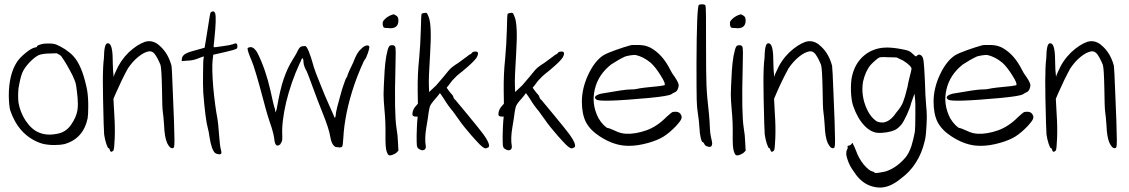

<svg xmlns="http://www.w3.org/2000/svg" viewBox="-20 -681 5205 885"><path d="M171.9 -477.5Q181.6 -480.5 199.2 -480.5Q202.1 -480.5 205.1 -480.5Q227.5 -480.5 239.3 -475.6Q256.8 -468.8 281.2 -453.1Q305.7 -436.5 318.4 -421.9Q356.4 -380.9 377.9 -283.2Q385.7 -252.9 386.7 -205.1Q386.7 -194.3 386.7 -185.5Q386.7 -152.3 383.8 -134.8Q363.3 -41 276.4 -16.6Q258.8 -12.7 235.4 -12.7Q226.6 -12.7 217.8 -12.7Q182.6 -14.6 161.1 -23.4Q65.4 -60.5 27.3 -171.9Q21.5 -192.4 20.5 -239.3Q20.5 -338.9 59.6 -397.5Q72.3 -416 98.6 -437.5Q125 -459 140.6 -461.9Q150.4 -462.9 150.4 -466.8Q150.4 -471.7 171.9 -477.5ZM261.7 -422.9Q254.9 -428.7 250 -430.7Q246.1 -432.6 241.2 -435.5Q232.4 -435.5 215.8 -434.6Q176.8 -434.6 158.2 -426.8Q139.6 -418 114.3 -391.6Q90.8 -366.2 82 -343.8Q73.2 -321.3 65.4 -274.4Q63.5 -255.9 63.5 -239.3Q63.5 -222.7 65.4 -207Q73.2 -164.1 96.7 -127Q125 -84 159.2 -70.3Q181.6 -60.5 209 -60.5Q222.7 -60.5 238.3 -63.5Q283.2 -69.3 308.6 -107.4Q332 -141.6 336.9 -172.9Q338.9 -184.6 338.9 -202.1Q338.9 -227.5 334 -263.7Q331.1 -289.1 328.1 -299.8Q324.2 -311.5 314.5 -333Q288.1 -385.7 261.7 -422.9Z M648.4 -488.3Q658.2 -491.2 667 -491.2Q695.3 -491.2 720.7 -465.8Q755.9 -432.6 770.5 -377.9Q772.5 -369.1 777.3 -239.3Q783.2 -110.4 784.2 -36.1Q784.2 -8.8 782.2 -3.9Q780.3 2 775.4 2Q762.7 3.9 750 -22.5Q738.3 -49.8 736.3 -104.5Q733.4 -147.5 730.5 -165Q727.5 -183.6 726.6 -275.4Q724.6 -366.2 719.7 -381.8Q708 -411.1 694.3 -430.7Q687.5 -439.5 680.7 -442.4Q673.8 -445.3 666 -444.3Q643.6 -440.4 617.2 -418.9Q590.8 -397.5 569.3 -365.2Q541 -313.5 514.6 -252.9Q510.7 -244.1 502.9 -225.6Q503.9 -207 506.8 -153.3Q510.7 -95.7 508.8 -44.9Q506.8 5.9 502.9 12.7Q497.1 18.6 493.2 18.6Q488.3 18.6 486.3 10.7Q484.4 2 480.5 2Q476.6 2 469.7 -18.6Q462.9 -40 460 -61.5Q458 -84 455.1 -221.7Q454.1 -266.6 454.1 -303.7Q454.1 -376 459 -413.1Q460 -481.4 475.6 -481.4Q496.1 -484.4 499 -423.8Q500 -408.2 500 -384.8Q501 -360.4 501 -359.4Q502 -348.6 503.9 -326.2Q505.9 -335 507.8 -338.9Q510.7 -343.8 512.7 -349.6Q534.2 -401.4 573.2 -439.5Q613.3 -476.6 648.4 -488.3Z M952.1 -625Q957 -627.9 960.9 -628.9Q967.8 -628.9 971.7 -620.1Q978.5 -599.6 967.8 -498Q963.9 -464.8 964.8 -463.9Q967.8 -461.9 1003.9 -467.8Q1041 -472.7 1051.8 -476.6Q1064.5 -482.4 1069.3 -480.5Q1074.2 -477.5 1074.2 -467.8Q1074.2 -459 1071.3 -457Q1068.4 -455.1 1053.7 -450.2Q1025.4 -442.4 975.6 -431.6Q971.7 -430.7 962.9 -428.7Q962.9 -422.9 960 -403.3Q956.1 -364.3 962.9 -279.3Q970.7 -194.3 982.4 -132.8Q986.3 -109.4 989.3 -64.5Q993.2 -8.8 999 12.7Q1002.9 25.4 998 28.3Q996.1 30.3 991.2 30.3Q988.3 30.3 985.4 29.3Q976.6 28.3 971.7 24.4Q955.1 10.7 945.3 -51.8Q942.4 -74.2 938.5 -87.9Q926.8 -128.9 917 -252.9Q915 -289.1 916 -345.7Q916 -403.3 918.9 -415Q920.9 -418.9 919.9 -419.9Q918.9 -420.9 912.1 -418.9Q900.4 -415 886.7 -409.2Q868.2 -402.3 843.8 -401.4Q835 -400.4 817.4 -399.4Q817.4 -402.3 818.4 -411.1Q820.3 -424.8 835.9 -433.6Q851.6 -442.4 894.5 -453.1Q921.9 -460.9 922.9 -460.9Q923.8 -461.9 941.4 -573.2Q948.2 -623 952.1 -625Z M1644.5 -455.1Q1654.3 -466.8 1667 -470.7Q1670.9 -471.7 1673.8 -471.7Q1679.7 -471.7 1681.6 -466.8Q1682.6 -465.8 1682.6 -463.9Q1682.6 -457 1675.8 -436.5Q1667 -412.1 1663.1 -408.2Q1658.2 -404.3 1641.6 -364.3Q1625 -325.2 1613.3 -291Q1568.4 -158.2 1562.5 -44.9Q1560.5 -11.7 1557.6 -5.9Q1555.7 -2 1544.9 -1Q1543 -1 1542 -2Q1528.3 -2 1522.5 -5.9Q1507.8 -17.6 1502.9 -47.9Q1497.1 -86.9 1464.8 -166Q1444.3 -216.8 1421.9 -278.3Q1399.4 -339.8 1394.5 -350.6Q1379.9 -376 1378.9 -394.5Q1378.9 -403.3 1377 -409.2Q1374 -416 1370.1 -408.2Q1368.2 -401.4 1360.4 -386.7Q1321.3 -301.8 1298.8 -209Q1277.3 -116.2 1281.2 -53.7Q1282.2 -34.2 1278.3 -27.3Q1275.4 -21.5 1271.5 -15.6Q1259.8 -5.9 1252.9 -12.7Q1246.1 -18.6 1244.1 -42Q1242.2 -59.6 1232.4 -91.8Q1210.9 -153.3 1194.3 -218.8Q1153.3 -373 1138.7 -404.3Q1121.1 -445.3 1121.1 -457Q1121.1 -459 1122.1 -460Q1126 -462.9 1134.8 -463.9Q1144.5 -463.9 1153.3 -455.1Q1162.1 -446.3 1167 -436.5Q1204.1 -362.3 1226.6 -263.7Q1241.2 -193.4 1248 -176.8Q1248 -171.9 1249 -162.1Q1250 -165 1254.9 -175.8Q1271.5 -271.5 1287.1 -315.4Q1304.7 -368.2 1331.1 -409.2Q1347.7 -435.5 1354.5 -451.2Q1359.4 -460.9 1365.2 -464.8Q1372.1 -468.8 1385.7 -468.8Q1399.4 -470.7 1426.8 -371.1Q1431.6 -353.5 1456.1 -293.9Q1479.5 -234.4 1494.1 -203.1Q1505.9 -177.7 1515.6 -154.3Q1521.5 -138.7 1523.4 -138.7Q1525.4 -136.7 1527.3 -148.4Q1527.3 -152.3 1529.3 -165Q1531.2 -177.7 1544.9 -226.6Q1557.6 -275.4 1565.4 -294.9Q1571.3 -315.4 1580.1 -328.1Q1584 -344.7 1608.4 -393.6Q1626 -441.4 1644.5 -455.1Z M1780.3 -610.4Q1792 -615.2 1793.9 -615.2Q1795.9 -615.2 1805.7 -609.4Q1812.5 -605.5 1814.5 -599.6Q1816.4 -593.8 1816.4 -585Q1815.4 -550.8 1779.3 -550.8Q1774.4 -550.8 1768.6 -551.8Q1752.9 -551.8 1750 -553.7Q1746.1 -556.6 1744.1 -566.4Q1744.1 -570.3 1744.1 -573.2Q1744.1 -576.2 1744.1 -579.1Q1746.1 -585 1753.9 -592.8Q1764.6 -603.5 1780.3 -610.4ZM1773.4 -466.8Q1775.4 -471.7 1786.1 -472.7Q1787.1 -472.7 1789.1 -472.7Q1797.9 -472.7 1801.8 -464.8Q1805.7 -458 1802.7 -369.1Q1796.9 -156.2 1807.6 -90.8Q1813.5 -57.6 1814.5 -23.4Q1815.4 -10.7 1816.4 13.7Q1814.5 16.6 1805.7 24.4Q1786.1 36.1 1776.4 35.2Q1776.4 35.2 1775.4 35.2Q1770.5 34.2 1768.6 31.2Q1765.6 27.3 1761.7 15.6Q1755.9 -2.9 1756.8 -59.6Q1757.8 -118.2 1752 -176.8Q1748 -222.7 1748 -246.1Q1748 -269.5 1752.9 -356.4Q1754.9 -388.7 1760.7 -423.8Q1767.6 -459 1773.4 -466.8Z M1923.8 -618.2Q1935.5 -622.1 1942.4 -622.1Q1946.3 -622.1 1949.2 -618.2Q1951.2 -615.2 1956.1 -602.5Q1970.7 -564.5 1962.9 -439.5Q1955.1 -317.4 1957 -284.2Q1958 -275.4 1958 -256.8Q1966.8 -264.6 1990.2 -287.1Q2034.2 -337.9 2046.9 -354.5Q2059.6 -371.1 2091.8 -390.6Q2127 -417 2135.7 -422.9Q2144.5 -430.7 2147.5 -430.7Q2150.4 -430.7 2156.2 -438.5Q2161.1 -443.4 2169.9 -443.4Q2179.7 -444.3 2182.6 -438.5Q2185.5 -431.6 2177.7 -417Q2168.9 -402.3 2136.7 -374Q2106.4 -347.7 2096.7 -340.8Q2085.9 -333 2063.5 -308.6Q2041 -278.3 2039.1 -277.3Q2039.1 -275.4 2048.8 -262.7Q2057.6 -251 2064.5 -244.1Q2067.4 -241.2 2069.3 -235.4Q2071.3 -228.5 2074.2 -224.6Q2079.1 -220.7 2082 -216.8Q2101.6 -193.4 2134.8 -153.3Q2186.5 -90.8 2207 -63.5Q2227.5 -35.2 2232.4 -19.5Q2234.4 -13.7 2234.4 -9.8Q2234.4 -4.9 2231.4 -2Q2222.7 2.9 2217.8 2.9Q2206.1 2 2178.7 -28.3Q2151.4 -57.6 2136.7 -76.2Q2111.3 -104.5 2067.4 -168Q2044.9 -194.3 2027.3 -223.6Q2021.5 -233.4 2007.8 -252Q2005.9 -249 1999 -240.2Q1988.3 -226.6 1976.6 -213.9Q1964.8 -199.2 1961.9 -191.4Q1959 -182.6 1956.1 -165Q1953.1 -139.6 1945.3 -94.7Q1936.5 -43 1942.4 -8.8Q1944.3 1 1938.5 7.8Q1933.6 11.7 1927.7 11.7Q1918.9 11.7 1906.2 2Q1902.3 -2.9 1901.4 -11.7Q1900.4 -21.5 1900.4 -54.7Q1901.4 -100.6 1903.3 -124Q1904.3 -130.9 1905.3 -143.6Q1903.3 -143.6 1895.5 -143.6Q1888.7 -143.6 1884.8 -146.5Q1880.9 -148.4 1880.9 -155.3Q1881.8 -173.8 1893.6 -188.5Q1898.4 -193.4 1900.4 -196.3Q1903.3 -200.2 1906.2 -203.1Q1906.2 -223.6 1905.3 -262.7Q1904.3 -340.8 1912.1 -412.1Q1918 -476.6 1919.9 -547.9Q1920.9 -614.3 1923.8 -618.2Z M2320.3 -618.2Q2332 -622.1 2338.9 -622.1Q2342.8 -622.1 2345.7 -618.2Q2347.7 -615.2 2352.5 -602.5Q2367.2 -564.5 2359.4 -439.5Q2351.6 -317.4 2353.5 -284.2Q2354.5 -275.4 2354.5 -256.8Q2363.3 -264.6 2386.7 -287.1Q2430.7 -337.9 2443.4 -354.5Q2456.1 -371.1 2488.3 -390.6Q2523.4 -417 2532.2 -422.9Q2541 -430.7 2543.9 -430.7Q2546.9 -430.7 2552.7 -438.5Q2557.6 -443.4 2566.4 -443.4Q2576.2 -444.3 2579.1 -438.5Q2582 -431.6 2574.2 -417Q2565.4 -402.3 2533.2 -374Q2502.9 -347.7 2493.2 -340.8Q2482.4 -333 2460 -308.6Q2437.5 -278.3 2435.5 -277.3Q2435.5 -275.4 2445.3 -262.7Q2454.1 -251 2460.9 -244.1Q2463.9 -241.2 2465.8 -235.4Q2467.8 -228.5 2470.7 -224.6Q2475.6 -220.7 2478.5 -216.8Q2498 -193.4 2531.2 -153.3Q2583 -90.8 2603.5 -63.5Q2624 -35.2 2628.9 -19.5Q2630.9 -13.7 2630.9 -9.8Q2630.9 -4.9 2627.9 -2Q2619.1 2.9 2614.3 2.9Q2602.5 2 2575.2 -28.3Q2547.9 -57.6 2533.2 -76.2Q2507.8 -104.5 2463.9 -168Q2441.4 -194.3 2423.8 -223.6Q2418 -233.4 2404.3 -252Q2402.3 -249 2395.5 -240.2Q2384.8 -226.6 2373 -213.9Q2361.3 -199.2 2358.4 -191.4Q2355.5 -182.6 2352.5 -165Q2349.6 -139.6 2341.8 -94.7Q2333 -43 2338.9 -8.8Q2340.8 1 2335 7.8Q2330.1 11.7 2324.2 11.7Q2315.4 11.7 2302.7 2Q2298.8 -2.9 2297.9 -11.7Q2296.9 -21.5 2296.9 -54.7Q2297.9 -100.6 2299.8 -124Q2300.8 -130.9 2301.8 -143.6Q2299.8 -143.6 2292 -143.6Q2285.2 -143.6 2281.2 -146.5Q2277.3 -148.4 2277.3 -155.3Q2278.3 -173.8 2290 -188.5Q2294.9 -193.4 2296.9 -196.3Q2299.8 -200.2 2302.7 -203.1Q2302.7 -223.6 2301.8 -262.7Q2300.8 -340.8 2308.6 -412.1Q2314.5 -476.6 2316.4 -547.9Q2317.4 -614.3 2320.3 -618.2Z M2887.7 -472.7Q2890.6 -473.6 2904.3 -473.6Q2913.1 -473.6 2925.8 -473.6Q2950.2 -472.7 2964.8 -466.8Q2980.5 -461.9 3001 -446.3Q3040 -417 3068.4 -361.3Q3078.1 -341.8 3088.9 -328.1Q3108.4 -299.8 3108.4 -288.1Q3108.4 -279.3 3103.5 -268.6Q3098.6 -258.8 3090.8 -255.9Q3080.1 -251 3075.2 -247.1Q3063.5 -238.3 2971.7 -229.5Q2749 -209 2729.5 -221.7Q2709 -237.3 2749 -249Q2859.4 -268.6 2883.8 -268.6Q2907.2 -268.6 2917 -271.5Q2935.5 -276.4 3020.5 -284.2Q3040 -288.1 3043 -288.1Q3049.8 -294.9 3025.4 -333Q3002 -371.1 2979.5 -391.6Q2945.3 -419.9 2909.2 -427.7Q2887.7 -427.7 2862.3 -420.9Q2829.1 -405.3 2796.9 -383.8Q2737.3 -336.9 2721.7 -269.5Q2705.1 -202.1 2738.3 -136.7Q2749 -118.2 2762.7 -104.5Q2776.4 -90.8 2782.2 -90.8Q2787.1 -90.8 2815.4 -78.1Q2840.8 -65.4 2866.2 -64.5Q2908.2 -62.5 2959 -80.1Q3008.8 -97.7 3052.7 -142.6Q3075.2 -163.1 3081.1 -165Q3086.9 -166 3095.7 -166Q3114.3 -165 3120.1 -149.4Q3122.1 -145.5 3122.1 -140.6Q3122.1 -135.7 3119.1 -129.9Q3114.3 -120.1 3095.7 -99.6Q3065.4 -68.4 3039.1 -51.8Q3012.7 -35.2 2968.8 -22.5Q2919.9 -8.8 2879.9 -8.8Q2864.3 -8.8 2849.6 -10.7Q2797.9 -17.6 2744.1 -52.7Q2700.2 -81.1 2680.7 -118.2Q2662.1 -155.3 2662.1 -211.9Q2662.1 -274.4 2691.4 -336.9Q2720.7 -399.4 2760.7 -425.8Q2778.3 -436.5 2817.4 -450.2Q2855.5 -463.9 2887.7 -472.7Z M3201.2 -658.2Q3205.1 -661.1 3213.9 -661.1Q3214.8 -661.1 3216.8 -661.1Q3228.5 -661.1 3231.4 -656.2Q3235.4 -652.3 3234.4 -477.5Q3234.4 -342.8 3236.3 -291Q3238.3 -238.3 3248 -154.3Q3251 -125 3252 -93.8Q3252.9 -67.4 3256.8 -50.8Q3262.7 -26.4 3262.7 -19.5Q3262.7 -11.7 3258.8 -6.8Q3255.9 -3.9 3250 -3.9Q3246.1 -3.9 3241.2 -5.9Q3229.5 -8.8 3226.6 -17.6Q3222.7 -25.4 3219.7 -25.4Q3214.8 -25.4 3210 -44.9Q3205.1 -65.4 3204.1 -90.8Q3202.1 -125 3196.3 -161.1Q3192.4 -184.6 3191.4 -220.7Q3190.4 -256.8 3190.4 -387.7Q3191.4 -646.5 3201.2 -658.2Z M3380.9 -610.4Q3392.6 -615.2 3394.5 -615.2Q3396.5 -615.2 3406.2 -609.4Q3413.1 -605.5 3415 -599.6Q3417 -593.8 3417 -585Q3416 -550.8 3379.9 -550.8Q3375 -550.8 3369.1 -551.8Q3353.5 -551.8 3350.6 -553.7Q3346.7 -556.6 3344.7 -566.4Q3344.7 -570.3 3344.7 -573.2Q3344.7 -576.2 3344.7 -579.1Q3346.7 -585 3354.5 -592.8Q3365.2 -603.5 3380.9 -610.4ZM3374 -466.8Q3376 -471.7 3386.7 -472.7Q3387.7 -472.7 3389.6 -472.7Q3398.4 -472.7 3402.3 -464.8Q3406.2 -458 3403.3 -369.1Q3397.5 -156.2 3408.2 -90.8Q3414.1 -57.6 3415 -23.4Q3416 -10.7 3417 13.7Q3415 16.6 3406.2 24.4Q3386.7 36.1 3377 35.2Q3377 35.2 3376 35.2Q3371.1 34.2 3369.1 31.2Q3366.2 27.3 3362.3 15.6Q3356.4 -2.9 3357.4 -59.6Q3358.4 -118.2 3352.5 -176.8Q3348.6 -222.7 3348.6 -246.1Q3348.6 -269.5 3353.5 -356.4Q3355.5 -388.7 3361.3 -423.8Q3368.2 -459 3374 -466.8Z M3693.4 -488.3Q3703.1 -491.2 3711.9 -491.2Q3740.2 -491.2 3765.6 -465.8Q3800.8 -432.6 3815.4 -377.9Q3817.4 -369.1 3822.3 -239.3Q3828.1 -110.4 3829.1 -36.1Q3829.1 -8.8 3827.1 -3.9Q3825.2 2 3820.3 2Q3807.6 3.9 3794.9 -22.5Q3783.2 -49.8 3781.2 -104.5Q3778.3 -147.5 3775.4 -165Q3772.5 -183.6 3771.5 -275.4Q3769.5 -366.2 3764.6 -381.8Q3752.9 -411.1 3739.3 -430.7Q3732.4 -439.5 3725.6 -442.4Q3718.8 -445.3 3710.9 -444.3Q3688.5 -440.4 3662.1 -418.9Q3635.7 -397.5 3614.3 -365.2Q3585.9 -313.5 3559.6 -252.9Q3555.7 -244.1 3547.9 -225.6Q3548.8 -207 3551.8 -153.3Q3555.7 -95.7 3553.7 -44.9Q3551.8 5.9 3547.9 12.7Q3542 18.6 3538.1 18.6Q3533.2 18.6 3531.2 10.7Q3529.3 2 3525.4 2Q3521.5 2 3514.6 -18.6Q3507.8 -40 3504.9 -61.5Q3502.9 -84 3500 -221.7Q3499 -266.6 3499 -303.7Q3499 -376 3503.9 -413.1Q3504.9 -481.4 3520.5 -481.4Q3541 -484.4 3543.9 -423.8Q3544.9 -408.2 3544.9 -384.8Q3545.9 -360.4 3545.9 -359.4Q3546.9 -348.6 3548.8 -326.2Q3550.8 -335 3552.7 -338.9Q3555.7 -343.8 3557.6 -349.6Q3579.1 -401.4 3618.2 -439.5Q3658.2 -476.6 3693.4 -488.3Z M4030.3 -458Q4046.9 -461.9 4068.4 -461.9Q4097.7 -461.9 4137.7 -454.1Q4160.2 -450.2 4168 -446.3Q4176.8 -443.4 4189.5 -430.7Q4202.1 -418 4204.1 -421.9Q4214.8 -434.6 4225.6 -425.8Q4234.4 -420.9 4237.3 -398.4Q4240.2 -375 4243.2 -308.6Q4245.1 -235.4 4249 -194.3Q4252 -169.9 4252 -139.6Q4252 -125 4251 -109.4Q4249 -59.6 4243.2 -34.2Q4229.5 25.4 4202.1 67.4Q4175.8 110.4 4131.8 142.6Q4082 183.6 4036.1 183.6Q4018.6 183.6 4002 178.7Q3951.2 165 3918 113.3Q3895.5 84 3885.7 51.8Q3879.9 35.2 3880.9 23.4Q3880.9 13.7 3884.8 7.8Q3888.7 2 3886.7 -3.9Q3885.7 -9.8 3891.6 -9.8Q3898.4 -9.8 3905.3 -17.6Q3907.2 -22.5 3909.2 -22.5Q3910.2 -22.5 3912.1 -16.6Q3916 -10.7 3925.8 13.7Q3937.5 47.9 3960.9 77.1Q3985.4 105.5 4001 109.4Q4009.8 110.4 4009.8 114.3Q4010.7 116.2 4019.5 116.2Q4028.3 116.2 4041 113.3Q4055.7 111.3 4064.5 108.4Q4114.3 91.8 4155.3 43Q4169.9 24.4 4180.7 -6.8Q4190.4 -38.1 4196.3 -70.3Q4199.2 -88.9 4199.2 -148.4Q4200.2 -208 4197.3 -229.5Q4196.3 -236.3 4195.3 -249Q4193.4 -245.1 4189.5 -233.4Q4185.5 -221.7 4179.7 -205.1Q4175.8 -186.5 4160.2 -152.3Q4144.5 -118.2 4133.8 -105.5Q4119.1 -88.9 4105.5 -82Q4090.8 -75.2 4068.4 -71.3Q4038.1 -67.4 4032.2 -68.4Q3996.1 -68.4 3963.9 -102.5Q3931.6 -136.7 3912.1 -194.3Q3904.3 -217.8 3902.3 -260.7Q3901.4 -303.7 3907.2 -329.1Q3918.9 -380.9 3951.2 -414.1Q3983.4 -447.3 4030.3 -458ZM4143.6 -401.4Q4135.7 -405.3 4113.3 -416Q4104.5 -417 4076.2 -417Q4063.5 -418 4054.7 -418Q4037.1 -418 4033.2 -416Q4026.4 -413.1 4014.6 -402.3Q4002 -391.6 3993.2 -381.8Q3969.7 -354.5 3958 -304.7Q3955.1 -287.1 3955.1 -269.5Q3955.1 -242.2 3962.9 -212.9Q3976.6 -164.1 4004.9 -134.8Q4017.6 -122.1 4027.3 -119.1Q4036.1 -116.2 4050.8 -116.2Q4084 -121.1 4110.4 -161.1Q4134.8 -189.5 4142.6 -210.9Q4151.4 -232.4 4161.1 -273.4Q4161.1 -274.4 4163.1 -280.3Q4164.1 -286.1 4166 -296.9Q4168.9 -308.6 4170.9 -318.4Q4181.6 -359.4 4181.6 -363.3Q4181.6 -377 4143.6 -401.4Z M4508.8 -472.7Q4511.7 -473.6 4525.4 -473.6Q4534.2 -473.6 4546.9 -473.6Q4571.3 -472.7 4585.9 -466.8Q4601.6 -461.9 4622.1 -446.3Q4661.1 -417 4689.5 -361.3Q4699.2 -341.8 4710 -328.1Q4729.5 -299.8 4729.5 -288.1Q4729.5 -279.3 4724.6 -268.6Q4719.7 -258.8 4711.9 -255.9Q4701.2 -251 4696.3 -247.1Q4684.6 -238.3 4592.8 -229.5Q4370.1 -209 4350.6 -221.7Q4330.1 -237.3 4370.1 -249Q4480.5 -268.6 4504.9 -268.6Q4528.3 -268.6 4538.1 -271.5Q4556.6 -276.4 4641.6 -284.2Q4661.1 -288.1 4664.1 -288.1Q4670.9 -294.9 4646.5 -333Q4623 -371.1 4600.6 -391.6Q4566.4 -419.9 4530.3 -427.7Q4508.8 -427.7 4483.4 -420.9Q4450.2 -405.3 4418 -383.8Q4358.4 -336.9 4342.8 -269.5Q4326.2 -202.1 4359.4 -136.7Q4370.1 -118.2 4383.8 -104.5Q4397.5 -90.8 4403.3 -90.8Q4408.2 -90.8 4436.5 -78.1Q4461.9 -65.4 4487.3 -64.5Q4529.3 -62.5 4580.1 -80.1Q4629.9 -97.7 4673.8 -142.6Q4696.3 -163.1 4702.1 -165Q4708 -166 4716.8 -166Q4735.4 -165 4741.2 -149.4Q4743.2 -145.5 4743.2 -140.6Q4743.2 -135.7 4740.2 -129.9Q4735.4 -120.1 4716.8 -99.6Q4686.5 -68.4 4660.2 -51.8Q4633.8 -35.2 4589.8 -22.5Q4541 -8.8 4501 -8.8Q4485.4 -8.8 4470.7 -10.7Q4418.9 -17.6 4365.2 -52.7Q4321.3 -81.1 4301.8 -118.2Q4283.2 -155.3 4283.2 -211.9Q4283.2 -274.4 4312.5 -336.9Q4341.8 -399.4 4381.8 -425.8Q4399.4 -436.5 4438.5 -450.2Q4476.6 -463.9 4508.8 -472.7Z M4992.2 -488.3Q5002 -491.2 5010.7 -491.2Q5039.1 -491.2 5064.5 -465.8Q5099.6 -432.6 5114.3 -377.9Q5116.2 -369.1 5121.1 -239.3Q5127 -110.4 5127.9 -36.1Q5127.9 -8.8 5126 -3.9Q5124 2 5119.1 2Q5106.4 3.9 5093.8 -22.5Q5082 -49.8 5080.1 -104.5Q5077.1 -147.5 5074.2 -165Q5071.3 -183.6 5070.3 -275.4Q5068.4 -366.2 5063.5 -381.8Q5051.8 -411.1 5038.1 -430.7Q5031.2 -439.5 5024.4 -442.4Q5017.6 -445.3 5009.8 -444.3Q4987.3 -440.4 4960.9 -418.9Q4934.6 -397.5 4913.1 -365.2Q4884.8 -313.5 4858.4 -252.9Q4854.5 -244.1 4846.7 -225.6Q4847.7 -207 4850.6 -153.3Q4854.5 -95.7 4852.5 -44.9Q4850.6 5.9 4846.7 12.7Q4840.8 18.6 4836.9 18.6Q4832 18.6 4830.1 10.7Q4828.1 2 4824.2 2Q4820.3 2 4813.5 -18.6Q4806.6 -40 4803.7 -61.5Q4801.8 -84 4798.8 -221.7Q4797.9 -266.6 4797.9 -303.7Q4797.9 -376 4802.7 -413.1Q4803.7 -481.4 4819.3 -481.4Q4839.8 -484.4 4842.8 -423.8Q4843.8 -408.2 4843.8 -384.8Q4844.7 -360.4 4844.7 -359.4Q4845.7 -348.6 4847.7 -326.2Q4849.6 -335 4851.6 -338.9Q4854.5 -343.8 4856.4 -349.6Q4877.9 -401.4 4917 -439.5Q4957 -476.6 4992.2 -488.3Z"/></svg>

Font: Yahfie
Style: Heavy
Weight: 600
Designer: Joe Palazzolo
Foundry: jozolo LLC
Version: Version 001.000